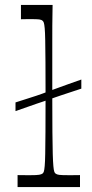

<svg xmlns="http://www.w3.org/2000/svg" viewBox="-20 -760 375 780"><path d="M51.4 0V-48.7Q66.7 -48.6 79.5 -48.4Q92.3 -48.3 103.1 -48.3Q129.4 -48.3 139 -50Q148.6 -51.7 152.9 -55Q156 -57.1 158.1 -63.1Q160.1 -69.1 161.6 -85.7Q163.1 -102.3 163.7 -135.4Q164.3 -168.6 164.7 -224.6Q165.1 -280.7 165.1 -367.3Q165.1 -452.1 164.7 -507.8Q164.3 -563.4 163.7 -596.2Q163.1 -629 161.6 -645.2Q160.1 -661.4 158.1 -667.5Q156 -673.6 152.9 -675.7Q148.6 -679.8 139.2 -681.1Q129.9 -682.3 106.1 -682.3Q97.3 -682.3 87.3 -682.2Q77.3 -682.1 65.1 -681.8V-740H193.7Q193.6 -722.3 193.1 -702.4Q192.6 -682.6 192.5 -655.6Q192.4 -628.7 192.4 -589.7Q192.4 -550.7 192.4 -495.7Q192.4 -440.7 192.4 -364.3Q192.4 -278.6 192.9 -223.1Q193.3 -167.6 194.3 -134.8Q195.3 -102 196.8 -85.6Q198.3 -69.1 200.4 -63.1Q202.4 -57.1 205.6 -55Q210.7 -50.9 220.6 -49.6Q230.6 -48.3 259.6 -48.3Q269.3 -48.3 280.4 -48.4Q291.6 -48.6 305 -48.7V0ZM310.4 -399.9Q277.4 -388.9 258.9 -382.9Q240.3 -376.9 228.7 -372.9Q217.1 -368.9 206.7 -365.4Q196.3 -361.9 179.6 -355.9Q162.9 -349.9 152 -346.4Q141.1 -342.9 129.2 -338.8Q117.3 -334.7 97.5 -327.7Q77.7 -320.7 43 -308.6V-343.9Q76.9 -354.9 96.2 -360.9Q115.6 -367 127.5 -371Q139.4 -375 150.3 -378.9Q161.1 -382.9 177 -388.9Q192.9 -394.9 202.9 -398.4Q212.9 -401.9 224.9 -406.4Q236.9 -410.9 256.7 -417.9Q276.6 -424.9 310.4 -436.9Z"/></svg>

Font: Ojuju ExtraLight
Style: Regular
Weight: 200
Designer: Chisaokwu Joboson, Mirko Velimirovic
Foundry: Udi Foundry
Version: Version 1.000